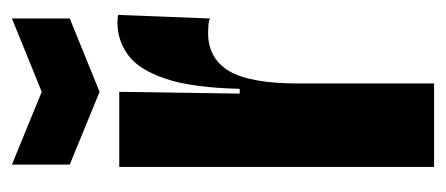

<svg xmlns="http://www.w3.org/2000/svg" viewBox="-233 -515 748 322"><g transform="rotate(-90 141.0 -354.0)"><path d="M22 0V-288V-528H148L145 -326H153Q155 -406 170 -450.5Q185 -495 209.5 -513Q234 -531 264 -531Q272 -531 277 -530L271 -376Q266 -378 259.5 -378.5Q253 -379 247 -379Q204 -379 183 -344Q162 -309 162 -227V0ZM26 -708 148 -658 271 -708V-611L148 -561L26 -611Z"/></g></svg>

Font: Bricolage Grotesque 96pt Condensed Bricolage Grotesque 48pt Condensed Regular
Style: Bold
Weight: 700
Width: 3
Designer: Mathieu Triay
Foundry: Atelier Triay
Version: Version 1.001; ttfautohint (v1.8.4.7-5d5b);gftools[0.9.33.de